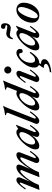

<svg xmlns="http://www.w3.org/2000/svg" viewBox="1373 -2168 1042 3828"><g transform="rotate(-90 1894.0 -254.0)"><path d="M163 -348Q168 -359 168 -369Q168 -382 160 -382Q146 -382 112 -343Q78 -304 49 -260L30 -273Q95 -365 138.5 -406.5Q182 -448 220 -448Q244 -448 258 -435Q272 -422 272 -399Q272 -381 263 -360L189 -184H191Q356 -448 475 -448Q501 -448 514 -435.5Q527 -423 527 -401Q527 -383 516 -356L443 -184H445Q509 -289 581 -368.5Q653 -448 722 -448Q746 -448 759.5 -435Q773 -422 773 -400Q773 -382 764 -361L660 -97Q655 -82 655 -76Q655 -60 670 -60Q683 -60 718 -98.5Q753 -137 780 -180L800 -167Q737 -75 693.5 -33.5Q650 8 614 8Q587 8 572.5 -6Q558 -20 558 -44Q558 -62 567 -84L667 -335Q671 -344 671 -354Q671 -370 654 -370Q629 -370 576 -317Q523 -264 467 -178.5Q411 -93 375 0L274 12L413 -335Q417 -344 417 -354Q417 -370 400 -370Q375 -370 322 -317Q269 -264 212.5 -178.5Q156 -93 121 0L20 12Z M829 -65Q829 -122 873.5 -199Q918 -276 985 -341Q1038 -392 1084.5 -420Q1131 -448 1173 -448Q1217 -448 1237 -412H1240L1307 -455H1320L1180 -102Q1174 -89 1174 -77Q1174 -60 1187 -60Q1201 -60 1235 -98Q1269 -136 1298 -180L1317 -167Q1256 -76 1212 -34Q1168 8 1132 8Q1106 8 1091.5 -5.5Q1077 -19 1077 -41Q1077 -53 1084 -74L1105 -126H1099Q1064 -70 1006.5 -31Q949 8 900 8Q829 8 829 -65ZM1174 -345Q1174 -389 1131 -389Q1106 -389 1073.5 -371.5Q1041 -354 1013 -325Q974 -285 950 -235.5Q926 -186 926 -139Q926 -75 975 -75Q1016 -75 1062.5 -122.5Q1109 -170 1141.5 -235Q1174 -300 1174 -345Z M1338 -45Q1338 -58 1344 -73L1557 -611Q1560 -620 1560 -627Q1560 -645 1538 -650L1511 -656L1515 -673Q1584 -684 1615 -690.5Q1646 -697 1682 -712L1695 -705Q1673 -667 1651 -611L1448 -97Q1444 -86 1444 -78Q1444 -69 1448 -64.5Q1452 -60 1458 -60Q1472 -60 1498.5 -89Q1525 -118 1569 -180L1589 -167Q1524 -75 1479 -33.5Q1434 8 1397 8Q1371 8 1354.5 -6.5Q1338 -21 1338 -45Z M1606 -65Q1606 -122 1650.5 -199Q1695 -276 1762 -341Q1815 -392 1861.5 -420Q1908 -448 1950 -448Q1976 -448 1994 -435L2065 -611Q2069 -620 2069 -628Q2069 -645 2046 -650L2019 -656L2024 -673Q2091 -684 2122.5 -690.5Q2154 -697 2189 -712L2203 -705Q2183 -672 2159 -611L1957 -102Q1951 -87 1951 -77Q1951 -60 1964 -60Q1978 -60 2012 -98Q2046 -136 2075 -180L2094 -167Q2033 -76 1989 -34Q1945 8 1909 8Q1883 8 1868.5 -5.5Q1854 -19 1854 -41Q1854 -53 1861 -74L1882 -126H1876Q1841 -70 1783.5 -31Q1726 8 1677 8Q1606 8 1606 -65ZM1951 -345Q1951 -389 1908 -389Q1883 -389 1850.5 -371.5Q1818 -354 1790 -325Q1751 -285 1727 -235.5Q1703 -186 1703 -139Q1703 -75 1752 -75Q1793 -75 1839.5 -122.5Q1886 -170 1918.5 -235Q1951 -300 1951 -345Z M2172 -45Q2172 -58 2178 -73L2286 -345Q2292 -362 2292 -369Q2292 -381 2282 -381Q2269 -381 2235 -342.5Q2201 -304 2173 -261L2154 -274Q2220 -368 2262 -408Q2304 -448 2345 -448Q2369 -448 2382.5 -435Q2396 -422 2396 -400Q2396 -382 2387 -361L2285 -102Q2279 -87 2279 -77Q2279 -60 2292 -60Q2306 -60 2341 -98.5Q2376 -137 2403 -180L2423 -167Q2358 -75 2313 -33.5Q2268 8 2231 8Q2205 8 2188.5 -6.5Q2172 -21 2172 -45ZM2341 -619Q2341 -648 2362 -669.5Q2383 -691 2412 -691Q2441 -691 2462.5 -669.5Q2484 -648 2484 -619Q2484 -590 2462.5 -569Q2441 -548 2412 -548Q2383 -548 2362 -569.5Q2341 -591 2341 -619Z M2833 -374Q2833 -351 2822 -337Q2811 -323 2789 -323Q2767 -323 2760 -333Q2753 -343 2750 -363Q2747 -379 2742 -386Q2737 -393 2722 -393Q2687 -393 2648 -361Q2609 -329 2582.5 -274Q2556 -219 2556 -156Q2556 -76 2617 -76Q2683 -76 2754 -182L2774 -170Q2730 -94 2672 -43Q2614 8 2553 8H2550L2530 37Q2582 44 2605 61Q2628 78 2628 110Q2628 146 2592 176Q2556 206 2495 225Q2434 244 2361 247L2375 218Q2441 212 2488 189.5Q2535 167 2535 138Q2535 119 2513 108.5Q2491 98 2450 97L2514 1Q2489 -9 2475 -32.5Q2461 -56 2461 -91Q2461 -166 2504 -241.5Q2547 -317 2612 -376Q2694 -448 2754 -448Q2791 -448 2812 -427Q2833 -406 2833 -374Z M2803 -65Q2803 -122 2847.5 -199Q2892 -276 2959 -341Q3012 -392 3058.5 -420Q3105 -448 3147 -448Q3191 -448 3211 -412H3214L3281 -455H3294L3154 -102Q3148 -89 3148 -77Q3148 -60 3161 -60Q3175 -60 3209 -98Q3243 -136 3272 -180L3291 -167Q3230 -76 3186 -34Q3142 8 3106 8Q3080 8 3065.5 -5.5Q3051 -19 3051 -41Q3051 -53 3058 -74L3079 -126H3073Q3038 -70 2980.5 -31Q2923 8 2874 8Q2803 8 2803 -65ZM3148 -345Q3148 -389 3105 -389Q3080 -389 3047.5 -371.5Q3015 -354 2987 -325Q2948 -285 2924 -235.5Q2900 -186 2900 -139Q2900 -75 2949 -75Q2990 -75 3036.5 -122.5Q3083 -170 3115.5 -235Q3148 -300 3148 -345ZM3024 -523Q3038 -595 3068.5 -622.5Q3099 -650 3144 -650Q3162 -650 3206 -640Q3254 -630 3279 -630Q3307 -630 3307 -653Q3307 -660 3301.5 -662.5Q3296 -665 3288.5 -666Q3281 -667 3278 -667Q3253 -671 3243 -680.5Q3233 -690 3233 -712Q3233 -731 3245.5 -743Q3258 -755 3281 -755Q3312 -755 3328.5 -734Q3345 -713 3345 -682Q3345 -625 3318.5 -593Q3292 -561 3244 -561Q3226 -561 3206 -565Q3186 -569 3181 -570Q3137 -578 3120 -578Q3067 -578 3047 -518Z M3356 -132Q3356 -213 3392 -286Q3428 -359 3487 -403.5Q3546 -448 3611 -448Q3677 -448 3715.5 -409Q3754 -370 3754 -307Q3754 -226 3720 -153Q3686 -80 3629 -35.5Q3572 9 3505 9Q3437 9 3396.5 -28Q3356 -65 3356 -132ZM3668 -351Q3668 -417 3624 -417Q3585 -417 3543 -358.5Q3501 -300 3472.5 -220.5Q3444 -141 3444 -88Q3444 -57 3455.5 -39.5Q3467 -22 3487 -22Q3525 -22 3567.5 -81Q3610 -140 3639 -219.5Q3668 -299 3668 -351Z"/></g></svg>

Font: Ibarra Real Nova SemiBold
Style: Italic
Weight: 600
Italic angle: -22°
Designer: Jose Maria Ribagorda & Octavio Pardo
Foundry: Octavio Pardo
Version: Version 1.014